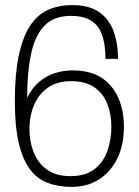

<svg xmlns="http://www.w3.org/2000/svg" viewBox="-20 -718 543 750"><path d="M261 12Q207 12 165.5 -4Q124 -20 96 -58Q68 -96 53 -160.5Q38 -225 38 -323Q38 -428 53 -499.5Q68 -571 96 -615Q124 -659 165.5 -678.5Q207 -698 262 -698Q328 -698 367 -671Q406 -644 423.5 -596.5Q441 -549 441 -488H392Q392 -546 378 -583.5Q364 -621 334 -638.5Q304 -656 258 -656Q191 -656 154 -618Q117 -580 101.5 -508Q86 -436 86 -336Q106 -376 134.5 -399.5Q163 -423 196.5 -433Q230 -443 263 -443Q333 -443 377 -414Q421 -385 442.5 -335Q464 -285 464 -222Q464 -151 438 -98.5Q412 -46 366.5 -17Q321 12 261 12ZM255 -30Q313 -30 348 -56.5Q383 -83 399 -127Q415 -171 415 -223Q415 -271 399.5 -311.5Q384 -352 349.5 -376.5Q315 -401 258 -401Q203 -401 167 -375.5Q131 -350 113 -307.5Q95 -265 95 -214Q95 -165 111.5 -123Q128 -81 163.5 -55.5Q199 -30 255 -30Z"/></svg>

Font: Archivo SemiCondensed Thin
Style: Regular
Weight: 250
Width: 4
Designer: Hector Gatti
Foundry: Omnibus-Type
Version: Version 2.001